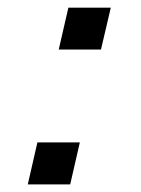

<svg xmlns="http://www.w3.org/2000/svg" viewBox="-20 -486 371 506"><path d="M134.8 -355.5 160.2 -465.8H272L246.1 -355.5ZM53.2 0 78.6 -110.8H190.4L165 0Z"/></svg>

Font: Acari Sans Medium
Style: Italic
Weight: 500
Italic angle: -13°
Designer: Alfredo Marco Pradil and Stefan Peev
Foundry: Hanken Design Co.
Version: Version 1.045